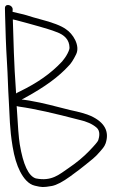

<svg xmlns="http://www.w3.org/2000/svg" viewBox="-31 -708 523 762"><path d="M32.9 -337C23.4 -469.4 23.2 -539.9 19.9 -631C23.4 -630.3 27.7 -629.3 32.9 -628C67.2 -618.6 95.8 -611.5 126.1 -602.5L159.7 -592.5C172.1 -588.8 183.1 -585 192.8 -581C225.7 -569.6 244.1 -549.3 244.8 -520C245.5 -515.3 242.9 -507.1 236.9 -495.4C230.9 -483.6 223.1 -473.1 215.5 -464C170.6 -415.8 117 -379 48.5 -345.5C40.4 -341.8 35.2 -339 32.9 -337ZM35.2 -287 43.5 -285C109.9 -275.7 184.8 -258.2 283.7 -232.4C312.9 -226 335.7 -215.8 352.2 -201.6C367.9 -188.1 363.4 -165.2 359 -151.6C357.2 -146 345 -131.6 322.5 -108.3C300 -85.1 273.5 -62.9 242.5 -41.9C204.9 -16.4 174.8 13 111 0C82.1 -9.1 61 -54.3 47.4 -135.5C43.6 -158.5 39.5 -209 35.2 -287ZM18.9 -661 19.3 -671C19.3 -689.2 -11.9 -696.4 -11.4 -675L-10.8 -647C-8.9 -581.4 -7.8 -531.6 -3.4 -461.5C0.2 -405.1 0.5 -361.3 4 -306.5C7.8 -245.5 6.8 -199.1 19.1 -125.8C25.7 -85.8 35.6 -53.1 48.6 -27.7C62.8 -0.1 81.7 23.1 107.3 29C135.4 35.5 138.9 36.2 175.4 30C194.1 26.2 218.2 13.5 247.9 -8.1C277.6 -29.6 296.8 -44.6 307 -53C329.7 -71.6 346.4 -82.8 366.9 -107.5L378.2 -121C382.1 -125.7 385.4 -131.7 388.2 -139C403.9 -186.1 384.4 -222.4 329.7 -247.8C312.7 -255.6 284.4 -263.5 247.3 -271.3C182.2 -287.2 147.4 -298.2 84.5 -309L64.5 -312C60.1 -312.7 56.9 -313 54.9 -313C55.4 -313.7 59.3 -315.7 66.4 -319C150.1 -364.2 204.5 -406.2 239.8 -445C249.4 -453.7 259.9 -469.5 271.1 -492.4C288.3 -527.3 257.9 -574.7 230.8 -592C212.4 -605.7 177.5 -619 127.1 -632C110.2 -636.4 92.7 -641.5 74.6 -647.4C61.6 -651.6 33.3 -657.1 18.9 -661Z"/></svg>

Font: MewTooHand
Style: CondLta
Weight: 400
Designer: Mew Too, Robert Jablonski
Version: Version 0.77